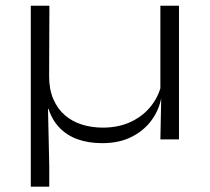

<svg xmlns="http://www.w3.org/2000/svg" viewBox="-20 -498 750 686"><path d="M619.5 -477.5V0H553L556 -149L553 -156.5V-477.5ZM155.5 -226Q155.5 -178 170.8 -143.2Q186 -108.5 212.2 -86Q238.5 -63.5 273.2 -52.8Q308 -42 347 -42Q404.5 -42 448.8 -63.2Q493 -84.5 521 -120.8Q549 -157 557.5 -201L569.5 -150.5H556.5Q549.5 -108 523 -70.5Q496.5 -33 451.8 -9.8Q407 13.5 345 13.5Q297 13.5 258.5 0Q220 -13.5 193.2 -41Q166.5 -68.5 153.5 -108.5H151.5L156 95V169H90V-477.5H156.5Z"/></svg>

Font: Anek Latin Expanded Light
Style: Regular
Weight: 300
Width: 7
Designer: Yesha Goshar
Foundry: Ek Type
Version: Version 1.003